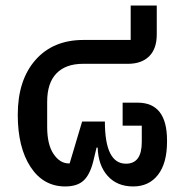

<svg xmlns="http://www.w3.org/2000/svg" viewBox="-20 -664 648 692"><path d="M215 8Q136 8 90 -62.5Q44 -133 44 -250Q44 -375 107.5 -447.5Q171 -520 281 -520H451V-644H545V-540Q545 -488 517.5 -461Q490 -434 441 -434H279Q217 -434 183.5 -399.5Q150 -365 150 -297V-207Q150 -143 173 -109Q196 -75 228 -75H231L276 -226H358Q358 -74 434 -74Q491 -74 491 -152V-211H422V-294H476Q582 -294 582 -158V-153Q582 -76 549.5 -34Q517 8 460 8Q402 8 368 -30Q334 -68 332 -132H328L316 -82Q304 -34 281 -13Q258 8 215 8Z"/></svg>

Font: Anuphan Medium
Style: Regular
Weight: 500
Designer: Mike Abbink, Paul van der Laan, Pieter van Rosmalen, Mint Tantisuwanna
Foundry: Bold Monday; Cadson Demak
Version: Version 3.002;hotconv 1.0.109;makeotfexe 2.5.65596